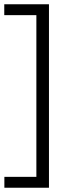

<svg xmlns="http://www.w3.org/2000/svg" viewBox="-39 -760 349 900"><path d="M-18.5 120V69H131.5V-689H-19V-740H190.5V120Z"/></svg>

Font: Encode Sans SC Condensed Thin Light
Style: Regular
Weight: 300
Version: Version 3.002